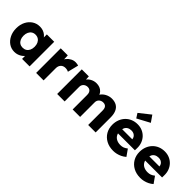

<svg xmlns="http://www.w3.org/2000/svg" viewBox="160 -1861 2929 2929"><g transform="rotate(45 1624.0 -397.0)"><path d="M33 -266Q33 -347 64 -409Q95 -471 149 -506.5Q203 -542 272 -542Q310 -542 341.5 -531Q373 -520 397 -500.5Q421 -481 438 -455.5Q455 -430 463 -401L430 -405V-531H589V0H427V-128L463 -129Q455 -101 437 -76Q419 -51 393 -32Q367 -13 335 -2Q303 9 267 9Q200 9 147.5 -26.5Q95 -62 64 -124.5Q33 -187 33 -266ZM432 -266Q432 -309 417 -340.5Q402 -372 375 -389.5Q348 -407 311 -407Q275 -407 248.5 -389.5Q222 -372 207 -340.5Q192 -309 192 -266Q192 -223 207 -191.5Q222 -160 248.5 -143Q275 -126 311 -126Q348 -126 375 -143Q402 -160 417 -191.5Q432 -223 432 -266Z M730 0V-531H882L889 -358L859 -391Q871 -434 898.5 -468Q926 -502 963 -522Q1000 -542 1042 -542Q1060 -542 1075.5 -539Q1091 -536 1104 -532L1060 -355Q1049 -362 1030.5 -366.5Q1012 -371 992 -371Q970 -371 951 -363.5Q932 -356 919 -342Q906 -328 898.5 -309Q891 -290 891 -266V0Z M1184 0V-531H1336L1341 -435L1320 -434Q1332 -460 1350.5 -480Q1369 -500 1392.5 -513.5Q1416 -527 1441.5 -534Q1467 -541 1493 -541Q1532 -541 1564 -529Q1596 -517 1620 -490.5Q1644 -464 1658 -419L1633 -421L1641 -437Q1654 -461 1674.5 -480.5Q1695 -500 1720 -513.5Q1745 -527 1772 -534Q1799 -541 1824 -541Q1887 -541 1929 -516.5Q1971 -492 1992.5 -443Q2014 -394 2014 -324V0H1853V-311Q1853 -343 1844 -364Q1835 -385 1817.5 -395.5Q1800 -406 1774 -406Q1753 -406 1735.5 -399Q1718 -392 1705.5 -380Q1693 -368 1686 -352Q1679 -336 1679 -316V0H1518V-312Q1518 -342 1509 -363Q1500 -384 1482 -395Q1464 -406 1440 -406Q1419 -406 1401.5 -399Q1384 -392 1371.5 -380Q1359 -368 1352 -352Q1345 -336 1345 -317V0Z M2110 -263Q2110 -324 2130 -375Q2150 -426 2186 -463.5Q2222 -501 2271.5 -521.5Q2321 -542 2380 -542Q2436 -542 2482.5 -522Q2529 -502 2563 -466Q2597 -430 2615 -381Q2633 -332 2631 -274L2630 -231H2207L2184 -321H2500L2483 -302V-322Q2481 -347 2467.5 -366.5Q2454 -386 2432 -397Q2410 -408 2382 -408Q2343 -408 2315.5 -392.5Q2288 -377 2274 -347.5Q2260 -318 2260 -275Q2260 -231 2278.5 -198.5Q2297 -166 2332.5 -148Q2368 -130 2417 -130Q2451 -130 2477.5 -140Q2504 -150 2535 -174L2610 -68Q2579 -41 2544 -24Q2509 -7 2472.5 1.5Q2436 10 2400 10Q2312 10 2247 -25.5Q2182 -61 2146 -122.5Q2110 -184 2110 -263ZM2301 -589 2254 -662 2433 -804 2506 -699Z M2696 -263Q2696 -324 2716 -375Q2736 -426 2772 -463.5Q2808 -501 2857.5 -521.5Q2907 -542 2966 -542Q3022 -542 3068.5 -522Q3115 -502 3149 -466Q3183 -430 3201 -381Q3219 -332 3217 -274L3216 -231H2793L2770 -321H3086L3069 -302V-322Q3067 -347 3053.5 -366.5Q3040 -386 3018 -397Q2996 -408 2968 -408Q2929 -408 2901.5 -392.5Q2874 -377 2860 -347.5Q2846 -318 2846 -275Q2846 -231 2864.5 -198.5Q2883 -166 2918.5 -148Q2954 -130 3003 -130Q3037 -130 3063.5 -140Q3090 -150 3121 -174L3196 -68Q3165 -41 3130 -24Q3095 -7 3058.5 1.5Q3022 10 2986 10Q2898 10 2833 -25.5Q2768 -61 2732 -122.5Q2696 -184 2696 -263Z"/></g></svg>

Font: Mach
Style: Bold
Weight: 700
Version: Version 1.002